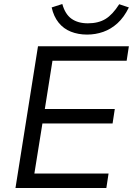

<svg xmlns="http://www.w3.org/2000/svg" viewBox="-20 -935 661 955"><path d="M57 0 169 -705H621L610 -633H241L203 -393H551L540 -321H191L151 -72H520L509 0ZM413 -763Q369 -763 332.5 -777.5Q296 -792 271.5 -822.5Q247 -853 237 -898L290 -915Q304 -864 336 -841.5Q368 -819 417 -819Q469 -819 504.5 -840.5Q540 -862 573 -914L621 -898Q597 -849 564.5 -819.5Q532 -790 493.5 -776.5Q455 -763 413 -763Z"/></svg>

Font: Nunito Sans 10pt
Style: Italic
Weight: 400
Italic angle: -9°
Designer: Vernon Adams
Foundry: Vernon Adams
Version: Version 3.101;gftools[0.9.27]